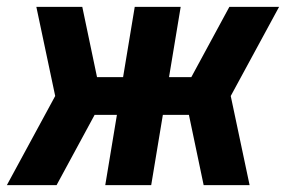

<svg xmlns="http://www.w3.org/2000/svg" viewBox="-30 -540 850 560"><path d="M698 0H564L521 -205H445L411 0H277L311 -205H246L135 0H-10L131 -260L76 -520H210L253 -315H329L363 -520H497L463 -315H528L639 -520H784L643 -260Z"/></svg>

Font: Iosevka Aile Extrabold
Style: Italic
Weight: 800
Italic angle: -9°
Designer: Belleve Invis
Foundry: Belleve Invis
Version: Version 31.1.0; ttfautohint (v1.8.4)